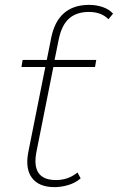

<svg xmlns="http://www.w3.org/2000/svg" viewBox="-20 -765 484 788"><path d="M204 3Q140 3 111.5 -34.5Q83 -72 96 -140L166 -490H68L73 -519H172L190 -609Q217 -745 346 -745Q375 -745 401.5 -736Q428 -727 444 -709L425 -686Q396 -716 345 -716Q294 -716 263.5 -689Q233 -662 221 -603L204 -519H375L370 -490H199L130 -144Q106 -26 210 -26Q260 -26 298 -57L311 -33Q289 -14 260 -5.5Q231 3 204 3Z"/></svg>

Font: Montserrat ExtraLight
Style: Italic
Weight: 200
Italic angle: -11.3°
Designer: Julieta Ulanovsky
Foundry: Julieta Ulanovsky
Version: Version 9.000; ttfautohint (v1.8.4.7-5d5b)